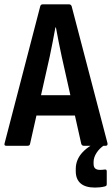

<svg xmlns="http://www.w3.org/2000/svg" viewBox="-21 -675 518 889"><path d="M7.9 0Q-3.5 0 0.5 -12.4L165.5 -646.6Q168 -655 177.4 -655H298.2Q307.1 -655 310.6 -646.6L476.6 -12.4Q479.1 0 468.2 0H366.8Q358.9 0 355.4 -8.4L264.6 -413.8Q257.1 -447.8 250.6 -481.2Q244 -514.7 238 -547.7H235.5Q229.5 -514.7 223 -481.3Q216.5 -447.8 209.4 -413.9L118.2 -8.9Q116.7 0 106.8 0ZM130.2 -140.2 148.6 -234.1H323L343.4 -140.2ZM418.9 193.5Q374.5 193.5 352.2 174.1Q329.8 154.6 329.8 117.6V107.2Q329.8 63.8 361.3 30Q392.7 -3.7 449.2 -24.8L462.8 -11.9L462.8 -3.4Q439.4 11.6 425.8 33.1Q412.3 54.5 412.3 74.7V83.2Q412.3 98.4 419.8 105Q427.4 111.5 441 111.5Q446 111.5 451.7 111.3Q457.4 111 463.4 110Q473.3 108.1 473.3 118.5V177.2Q473.3 182.6 471.3 184.6Q469.4 186.6 464.9 188.1Q454 191 441.7 192.3Q429.3 193.5 418.9 193.5Z"/></svg>

Font: Sofia Sans Condensed
Style: Regular
Weight: 400
Designer: Botio Nikoltchev, Ani Petrova
Foundry: lettersoup
Version: Version 4.100